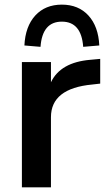

<svg xmlns="http://www.w3.org/2000/svg" viewBox="-20 -806 462 826"><path d="M74.2 0V-539.1H199.2V-452.1Q240.2 -538.1 369.1 -548.8L411.1 -552.7V-446.3L377 -442.4Q199.2 -425.8 199.2 -301.8V0ZM85 -610.4Q88.9 -692.4 131.8 -739.3Q174.8 -786.1 246.1 -786.1Q317.4 -786.1 360.4 -739.3Q403.3 -692.4 407.2 -610.4L337.9 -604.5Q330.1 -712.9 246.1 -712.9Q162.1 -712.9 154.3 -604.5Z"/></svg>

Font: Min Sans SemiBold
Style: Regular
Weight: 600
Designer: Jinseong-Kim, NotoSansCJK, Nunito
Foundry: Jinseong-Kim
Version: Version 1.400;Glyphs 3.1.2 (3151)